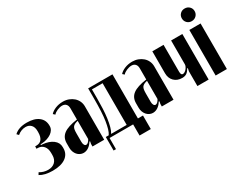

<svg xmlns="http://www.w3.org/2000/svg" viewBox="-94 -1184 2266 1806"><g transform="rotate(-30 1039.0 -280.5)"><path d="M138 10Q52 10 0 -22L14 -45Q34 -32 57.5 -25.5Q81 -19 104 -19Q152 -19 179.5 -46Q207 -73 207 -120V-144Q207 -190 184 -217.5Q161 -245 122 -246H107L108 -272H122Q160 -272 179.5 -298Q199 -324 199 -373V-386Q199 -428 177.5 -451.5Q156 -475 119 -475Q96 -475 72.5 -466Q49 -457 30 -440L12 -459Q60 -505 150 -505Q231 -505 276.5 -470Q322 -435 322 -374V-368Q322 -347 311 -329Q300 -311 281 -297.5Q262 -284 235.5 -275Q209 -266 178 -264L161 -263V-255L178 -254Q246 -248 287.5 -216.5Q329 -185 329 -137V-124Q329 -61 279 -25.5Q229 10 138 10Z M379 -149Q379 -211 425 -245.5Q471 -280 574 -294V-415Q574 -445 559 -461Q544 -477 517 -477Q505 -477 491 -473.5Q477 -470 464 -464.5Q451 -459 440 -451.5Q429 -444 422 -435L403 -452Q423 -475 460 -490.5Q497 -506 542 -506Q576 -506 605 -495Q634 -484 655.5 -465Q677 -446 689 -420Q701 -394 701 -364V-1H574V-29L579 -54L572 -56Q554 -25 528 -7.5Q502 10 473 10Q454 10 436.5 1.5Q419 -7 406.5 -21.5Q394 -36 386.5 -56Q379 -76 379 -99ZM532 -44Q553 -44 574 -82V-280Q552 -275 538.5 -268Q525 -261 517.5 -250Q510 -239 507.5 -222.5Q505 -206 505 -181V-92Q505 -70 512.5 -57Q520 -44 532 -44Z M727 131V-16H759Q773 -37 782.5 -69Q792 -101 799 -145.5Q806 -190 809 -249Q812 -308 812 -384V-495H1076V-16H1131V131H1009V10H753V131ZM954 -16V-469H838V-373Q838 -315 835.5 -260.5Q833 -206 826.5 -159.5Q820 -113 810 -76Q800 -39 785 -16Z M1132 -149Q1132 -211 1178 -245.5Q1224 -280 1327 -294V-415Q1327 -445 1312 -461Q1297 -477 1270 -477Q1258 -477 1244 -473.5Q1230 -470 1217 -464.5Q1204 -459 1193 -451.5Q1182 -444 1175 -435L1156 -452Q1176 -475 1213 -490.5Q1250 -506 1295 -506Q1329 -506 1358 -495Q1387 -484 1408.5 -465Q1430 -446 1442 -420Q1454 -394 1454 -364V-1H1327V-29L1332 -54L1325 -56Q1307 -25 1281 -7.5Q1255 10 1226 10Q1207 10 1189.5 1.5Q1172 -7 1159.5 -21.5Q1147 -36 1139.5 -56Q1132 -76 1132 -99ZM1285 -44Q1306 -44 1327 -82V-280Q1305 -275 1291.5 -268Q1278 -261 1270.5 -250Q1263 -239 1260.5 -222.5Q1258 -206 1258 -181V-92Q1258 -70 1265.5 -57Q1273 -44 1285 -44Z M1713 -193Q1696 -162 1677 -149.5Q1658 -137 1629 -137Q1575 -137 1542 -170Q1509 -203 1509 -257V-495H1631V-204Q1631 -166 1651 -166Q1661 -166 1672 -172.5Q1683 -179 1692 -189.5Q1701 -200 1707 -212.5Q1713 -225 1713 -236V-495H1835V0H1713V-161L1719 -190Z M1904 -624Q1904 -653 1923.5 -672.5Q1943 -692 1973 -692Q2003 -692 2023 -672.5Q2043 -653 2043 -624Q2043 -595 2023 -575Q2003 -555 1973 -555Q1943 -555 1923.5 -575Q1904 -595 1904 -624ZM2033 -495V0H1911V-495Z"/></g></svg>

Font: Moniqa Black Heading
Style: Regular
Weight: 900
Designer: Rajesh Rajput
Foundry: Rajesh Rajput
Version: Version 1.000